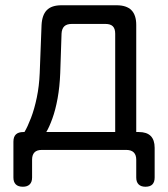

<svg xmlns="http://www.w3.org/2000/svg" viewBox="-20 -570 640 730"><path d="M67 140Q49 140 40 131Q31 122 31 105V-31Q31 -50 40.5 -59Q50 -68 69 -68H73Q85 -88 98 -122Q111 -156 120 -199.5Q129 -243 131 -292L138 -475Q140 -513 158 -531.5Q176 -550 214 -550H423Q461 -550 479.5 -531.5Q498 -513 498 -475V-68H508Q538 -68 553 -53Q568 -38 568 -8V105Q568 122 559.5 131Q551 140 533 140Q516 140 507 131Q498 122 498 105V37Q498 19 488.5 9.5Q479 0 460 0H139Q120 0 111 9.5Q102 19 102 37V105Q102 122 93 131Q84 140 67 140ZM418 -442Q418 -461 409 -470Q400 -479 381 -479H253Q234 -479 224.5 -470Q215 -461 214 -442L209 -292Q207 -240 199 -196Q191 -152 179 -119Q167 -86 156 -68H418Z"/></svg>

Font: Maple Mono NL Light
Style: Regular
Weight: 300
Monospace: yes
Designer: subframe7536
Version: Version 7.000